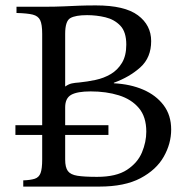

<svg xmlns="http://www.w3.org/2000/svg" viewBox="-20 -690 703 710"><path d="M66 0V-23Q93 -24 108.5 -29Q124 -34 130 -50Q136 -66 136 -100V-191H37V-227H136V-565Q136 -600 128.5 -615.5Q121 -631 101 -636Q81 -641 41 -642V-665H136Q185 -665 216 -666.5Q247 -668 273.5 -669Q300 -670 335 -670Q441 -670 490 -633.5Q539 -597 539 -538Q539 -477 499 -441Q459 -405 401 -384V-382Q462 -379 509.5 -358.5Q557 -338 585 -301Q613 -264 613 -211Q613 -159 585.5 -110.5Q558 -62 499.5 -31Q441 0 347 0ZM221 -370Q234 -379 245.5 -381.5Q257 -384 273 -385Q303 -388 333.5 -394.5Q364 -401 389.5 -416Q415 -431 431 -457.5Q447 -484 447 -525Q447 -572 425 -595Q403 -618 370 -626Q337 -634 302 -634Q259 -634 240 -623Q221 -612 221 -565ZM339 -36Q410 -36 449.5 -62Q489 -88 505 -126.5Q521 -165 521 -203Q521 -258 493.5 -290.5Q466 -323 419.5 -337.5Q373 -352 315 -352Q266 -352 243.5 -339.5Q221 -327 221 -293V-227H381V-191H221V-100Q221 -71 231 -57.5Q241 -44 266.5 -40Q292 -36 339 -36Z"/></svg>

Font: Bona Nova SC
Style: Regular
Weight: 400
Designer: Mateusz Machalski
Foundry: Capitalics
Version: Version 4.001; ttfautohint (v1.8.4.7-5d5b)